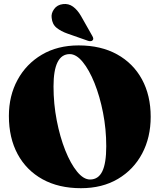

<svg xmlns="http://www.w3.org/2000/svg" viewBox="-20 -948 817 983"><path d="M382.5 -715.5Q496.5 -715.5 579.2 -669.8Q662 -624 706.8 -541.8Q751.5 -459.5 751.5 -350Q751.5 -244.5 707.8 -162Q664 -79.5 583.8 -32Q503.5 15.5 394.5 15.5Q280.5 15.5 197.8 -30.2Q115 -76 70.2 -159Q25.5 -242 25.5 -354.5Q25.5 -457.5 69.8 -539Q114 -620.5 194.2 -668Q274.5 -715.5 382.5 -715.5ZM524 -199Q524 -287 507.5 -371Q491 -455 463.8 -522.8Q436.5 -590.5 403.5 -630.8Q370.5 -671 337 -671Q254 -671 254 -505.5Q254 -416.5 270.5 -331.5Q287 -246.5 314.2 -178.2Q341.5 -110 374.5 -69.5Q407.5 -29 441 -29Q483.5 -29 503.8 -70.8Q524 -112.5 524 -199ZM394.5 -866.5 452.5 -764Q461 -750 455 -742.5Q451 -737.5 444 -737.2Q437 -737 431 -739L325.5 -776Q292.5 -787.5 270 -805.5Q247.5 -823.5 244.5 -856.5Q241 -879 256.8 -901.2Q272.5 -923.5 302.5 -927Q331 -930.5 353.8 -914Q376.5 -897.5 394.5 -866.5Z"/></svg>

Font: Fraunces 72pt Black
Style: Regular
Weight: 900
Version: Version 1.000;[0bf87f6ff]